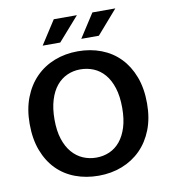

<svg xmlns="http://www.w3.org/2000/svg" viewBox="-90 -901 879 989"><g transform="rotate(-10 349.0 -407.0)"><path d="M351 -640Q417 -640 473 -618.5Q529 -597 569.5 -555.5Q610 -514 633 -453.5Q656 -393 656 -314Q656 -237 632.5 -177Q609 -117 567.5 -75.5Q526 -34 469.5 -12Q413 10 347 10Q281 10 225 -11Q169 -32 128.5 -73Q88 -114 65 -174.5Q42 -235 42 -314Q42 -391 65.5 -451.5Q89 -512 130.5 -554Q172 -596 228.5 -618Q285 -640 351 -640ZM172 -314Q172 -255 186 -212Q200 -169 224.5 -140.5Q249 -112 281.5 -98Q314 -84 351 -84Q388 -84 420 -98Q452 -112 475.5 -140.5Q499 -169 512.5 -212Q526 -255 526 -314Q526 -374 512 -418Q498 -462 473.5 -490.5Q449 -519 416.5 -532.5Q384 -546 347 -546Q310 -546 278 -531.5Q246 -517 222.5 -488.5Q199 -460 185.5 -416Q172 -372 172 -314ZM270 -700H178L258 -824H379ZM472 -700H380L460 -824H580Z"/></g></svg>

Font: Mukta SemiBold
Style: Regular
Weight: 600
Designer: Girish Dalvi and Yashodeep Gholap
Foundry: Ek Type
Version: Version 2.538;PS 1.002;hotconv 16.6.51;makeotf.lib2.5.65220;